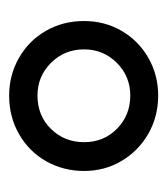

<svg xmlns="http://www.w3.org/2000/svg" viewBox="7 -855 366 420"><g transform="rotate(90 190.0 -645.0)"><path d="M26 -646Q26 -691 47.5 -728Q69 -765 106.5 -786.5Q144 -808 189 -808Q235 -808 272.5 -786.5Q310 -765 332 -728Q354 -691 354 -646Q354 -601 333 -563.5Q312 -526 274 -504Q236 -482 189 -482Q145 -482 107.5 -503Q70 -524 48 -561.5Q26 -599 26 -646ZM189 -544Q233 -544 262 -573.5Q291 -603 291 -646Q291 -689 261.5 -718Q232 -747 189 -747Q147 -747 117.5 -717.5Q88 -688 88 -646Q88 -603 117.5 -573.5Q147 -544 189 -544Z"/></g></svg>

Font: Barlow GEO Medium
Style: Regular
Weight: 500
Designer: Jeremy Tribby
Foundry: Tribby Type
Version: Version 1.408